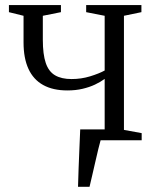

<svg xmlns="http://www.w3.org/2000/svg" viewBox="-20 -542 592 742"><path d="M281.5 180Q282.5 144.5 283.8 108Q285 71.5 286.8 33.8Q288.5 -4 290 -42H412.5L370 -4.5Q366 10 360.2 33Q354.5 56 348.5 83Q342.5 110 336.5 135.2Q330.5 160.5 326 180ZM304 0V-27.5L384.5 -40V-237Q368 -225 346.8 -215Q325.5 -205 299 -198.8Q272.5 -192.5 240.5 -192.5Q184.5 -192.5 146.8 -213.5Q109 -234.5 90 -275.8Q71 -317 71 -378V-481L14.5 -495V-522.5H215.5V-495L145.5 -481V-388.5Q145.5 -332 156.8 -298.8Q168 -265.5 192.8 -251Q217.5 -236.5 256.5 -236.5Q294 -236.5 328.2 -247Q362.5 -257.5 384.5 -269.5V-481L313 -495V-522.5H526.5V-495L459 -481V-40L527.5 -27.5V0Z"/></svg>

Font: Merriweather 96pt Light
Style: Regular
Weight: 300
Version: Version 2.100